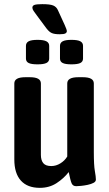

<svg xmlns="http://www.w3.org/2000/svg" viewBox="-20 -897 523 925"><path d="M172 8Q112 8 80.5 -27Q49 -62 49 -129V-495Q49 -525 102 -525H124Q177 -525 177 -495V-151Q177 -125 188.5 -111Q200 -97 227 -97Q250 -97 271 -110Q292 -123 304 -143V-495Q304 -525 357 -525H379Q432 -525 432 -495V-165Q432 -101 437 -73Q442 -45 442 -32Q442 -22 430.5 -16Q419 -10 402.5 -6.5Q386 -3 370.5 -1.5Q355 0 347 0Q331 0 325 -14Q319 -28 311 -68Q288 -38 253 -15Q218 8 172 8ZM324 -587Q295 -587 282 -593.5Q269 -600 269 -615V-676Q269 -691 282 -698Q295 -705 324 -705Q354 -705 367 -698Q380 -691 380 -676V-615Q380 -600 367 -593.5Q354 -587 324 -587ZM161 -587Q131 -587 118 -593.5Q105 -600 105 -615V-676Q105 -691 118 -698Q131 -705 161 -705Q190 -705 203.5 -698Q217 -691 217 -676V-615Q217 -600 203.5 -593.5Q190 -587 161 -587ZM267 -732Q243 -732 230 -737.5Q217 -743 204 -760L158 -822Q148 -835 142 -844Q136 -853 136 -860Q136 -870 146.5 -873.5Q157 -877 184 -877Q221 -877 236.5 -870.5Q252 -864 259 -848L292 -776Q302 -754 302 -747Q302 -740 295 -736Q288 -732 267 -732Z"/></svg>

Font: Asap Condensed SemiBold
Style: Regular
Weight: 600
Width: 3
Designer: Pablo Cosgaya
Foundry: Omnibus-Type
Version: Version 3.001; ttfautohint (v1.8.4.7-5d5b)